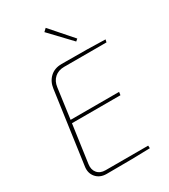

<svg xmlns="http://www.w3.org/2000/svg" viewBox="-221 -1023 989 1125"><g transform="rotate(-30 274.0 -460.0)"><path d="M392 -761 258 -902 277 -920 406 -773ZM543 -668H257Q217 -668 192 -645.5Q167 -623 162 -585L134 -380H462L459 -359H131L95 -103Q90 -67 109 -44.5Q128 -22 164 -22H452L453 -4Q354 0 159 0Q114 0 88.5 -29.5Q63 -59 70 -103L138 -589Q144 -634 174 -662Q204 -690 252 -690Q449 -690 547 -686Z"/></g></svg>

Font: Ezarion Thin
Style: Italic
Weight: 250
Italic angle: -8°
Designer: Natanael Gama
Version: Version 1.001;PS 001.001;hotconv 1.0.70;makeotf.lib2.5.58329